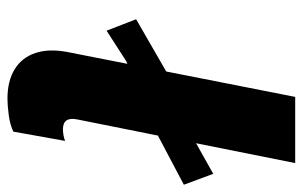

<svg xmlns="http://www.w3.org/2000/svg" viewBox="-166 -626 800 507"><g transform="rotate(90 233.5 -372.0)"><path d="M60.5 -253.9 30.3 -332 176.3 -416 332.5 -476.1 438.5 -535.6 467.3 -458 297.4 -368.2 141.6 -306.2ZM240.2 7.8Q193.4 7.8 162.4 -11.2Q131.3 -30.3 119.4 -66.2Q107.4 -102.1 117.2 -152.3L235.4 -752H410.2L294.9 -176.8Q287.1 -138.7 320.8 -138.7Q327.6 -138.7 336.4 -140.1Q345.2 -141.6 351.6 -144.5L327.1 -7.8Q309.1 1 283.4 4.4Q257.8 7.8 240.2 7.8Z"/></g></svg>

Font: Reddit Sans Black
Style: Italic
Weight: 900
Italic angle: -11.25°
Designer: Stephen Hutchings
Version: Version 1.013